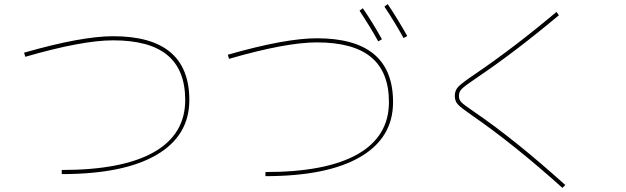

<svg xmlns="http://www.w3.org/2000/svg" viewBox="-20 -846 3040 933"><path d="M97 -590Q376 -670 530 -670Q900 -670 900 -360Q900 -186 740 -93Q580 0 280 0V-20Q575 -20 727.5 -106.5Q880 -193 880 -360Q880 -506 793.5 -578Q707 -650 530 -650Q379 -650 103 -570Z M1727 -794 1743 -806Q1792 -735 1836 -655L1818 -645Q1778 -717 1727 -794ZM1848 -814 1864 -826Q1910 -758 1959 -671L1941 -661Q1901 -734 1848 -814ZM1087 -580Q1366 -660 1520 -660Q1890 -660 1890 -350Q1890 -176 1730 -83Q1570 10 1270 10V-10Q1565 -10 1717.5 -96.5Q1870 -183 1870 -350Q1870 -496 1783.5 -568Q1697 -640 1520 -640Q1369 -640 1093 -560Z M2287 -485Q2481 -617 2684 -788L2696 -772Q2481 -592 2298 -469Q2239 -429 2224.5 -414.5Q2210 -400 2210 -380Q2210 -361 2222.5 -348.5Q2235 -336 2285 -302Q2479 -170 2727 53L2713 67Q2477 -145 2274 -285Q2222 -321 2206 -337.5Q2190 -354 2190 -380Q2190 -407 2207.5 -425Q2225 -443 2287 -485Z"/></svg>

Font: Mplus 1p Thin
Style: Regular
Weight: 250
Version: Version 1.061